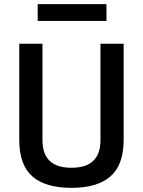

<svg xmlns="http://www.w3.org/2000/svg" viewBox="-20 -896 690 927"><path d="M185 -219Q185 -86 325 -86Q465 -86 465 -219V-685H577V-221Q577 -100 513.5 -44.5Q450 11 324.5 11Q199 11 136 -44.5Q73 -100 73 -221V-685H185ZM162 -795V-876H494V-795Z"/></svg>

Font: TitilliumWeb-SemiBold
Style: SemiBold
Weight: 600
Version: Version 1.001;PS 57.000;hotconv 1.0.70;makeotf.lib2.5.55311